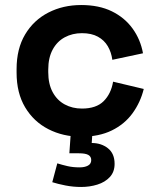

<svg xmlns="http://www.w3.org/2000/svg" viewBox="-20 -530 626 764"><path d="M303 14Q231 14 172.5 -16Q114 -46 80 -103Q46 -160 46 -241V-255Q46 -336 80 -393Q114 -450 172.5 -480Q231 -510 303 -510Q374 -510 425 -485Q476 -460 507.5 -416.5Q539 -373 549 -318L427 -292Q423 -322 409 -346Q395 -370 369.5 -384Q344 -398 306 -398Q268 -398 237.5 -381.5Q207 -365 189.5 -332.5Q172 -300 172 -253V-243Q172 -196 189.5 -163.5Q207 -131 237.5 -114.5Q268 -98 306 -98Q363 -98 392.5 -127.5Q422 -157 430 -205L552 -176Q539 -123 507.5 -79.5Q476 -36 425 -11Q374 14 303 14ZM303 214Q271 214 240.5 208Q210 202 188 195L208 120Q227 126 248.5 131Q270 136 297 136Q317 136 330 129Q343 122 343 107Q343 93 331.5 86.5Q320 80 294 80H256L263 -20H349L345 39Q383 39 409.5 60Q436 81 436 122Q436 154 417 174.5Q398 195 367.5 204.5Q337 214 303 214Z"/></svg>

Font: Space Grotesk Variable Light
Style: Regular
Weight: 300
Designer: Florian Karsten
Foundry: Florian Karsten
Version: Version 2.000